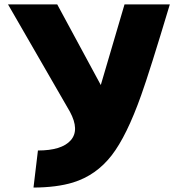

<svg xmlns="http://www.w3.org/2000/svg" viewBox="-20 -845 824 865"><path d="M16.1 -825.2H237.8L434.1 -461.9L541 -825.2H745.1Q653.8 -521 616.2 -416.5Q550.8 -232.4 483.4 -145.5Q413.6 -55.2 309.1 -22.9Q235.8 -0.5 130.9 0L150.9 -167Q258.3 -167 298.8 -213.1Q339.4 -259.3 294.9 -341.8Z"/></svg>

Font: Hussar Preview
Style: Bold
Weight: 700
Foundry: Cannot Into Space Fonts, PlusOne Fonts
Version: Version 2.29RC2 "Millennial"